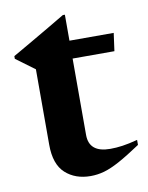

<svg xmlns="http://www.w3.org/2000/svg" viewBox="-74 -668 567 735"><g transform="rotate(-10 209.0 -300.0)"><path d="M229 -145.5Q229 -77 311.5 -77Q334 -77 359 -80.5Q384 -84 418 -93V-73.5Q367 -39.5 333 -21Q299 -2.5 272.8 5Q246.5 12.5 219.5 12.5Q160 12.5 121.8 -22.2Q83.5 -57 83.5 -133V-426.5L11 -480V-490.5Q18 -494.5 39.8 -507Q61.5 -519.5 92 -537.2Q122.5 -555 156.5 -574.8Q190.5 -594.5 221 -613H229V-512H401L391.5 -442.5H229Z"/></g></svg>

Font: Newsreader Display SemiBold
Style: Regular
Weight: 600
Designer: Hugues Gentile
Foundry: Production Type
Version: Version 1.001